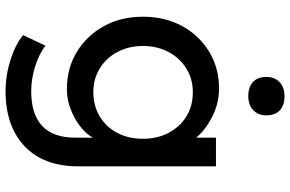

<svg xmlns="http://www.w3.org/2000/svg" viewBox="-196 -615 1041 689"><g transform="rotate(90 324.5 -270.5)"><path d="M307 230Q251 230 195.5 212.5Q140 195 106 167L144 87Q174 110 218.5 124Q263 138 307 138Q474 138 474 -20V-83Q460 -58 432.5 -37Q405 -16 370.5 -3Q336 10 300 10Q225 10 166.5 -25.5Q108 -61 74 -122.5Q40 -184 40 -263Q40 -342 73.5 -403.5Q107 -465 165.5 -500.5Q224 -536 297 -536Q352 -536 400 -511Q448 -486 474 -454V-525H577V-32Q577 93 505 161.5Q433 230 307 230ZM311 -85Q360 -85 398 -108Q436 -131 457 -171Q478 -211 478 -263Q478 -315 456.5 -355.5Q435 -396 397.5 -419Q360 -442 311 -442Q263 -442 225.5 -418.5Q188 -395 166.5 -354.5Q145 -314 145 -263Q145 -212 166.5 -171.5Q188 -131 225.5 -108Q263 -85 311 -85ZM325 -641Q292 -641 274 -658Q256 -675 256 -706Q256 -735 274.5 -753Q293 -771 325 -771Q358 -771 376 -754Q394 -737 394 -706Q394 -677 375.5 -659Q357 -641 325 -641Z"/></g></svg>

Font: Lexend
Style: Regular
Weight: 400
Designer: Bonnie Shaver-Troup, Thomas Jockin
Foundry: Lexend
Version: Version 1.007; ttfautohint (v1.8.3)